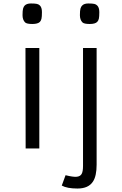

<svg xmlns="http://www.w3.org/2000/svg" viewBox="-20 -859 707 1111"><path d="M167 -720.2Q134.3 -720.2 125 -729.5Q110.4 -744.6 110.4 -771.2Q110.4 -797.9 113.5 -809.3Q116.7 -820.8 123 -827.1Q134.8 -838.9 158.9 -838.9Q183.1 -838.9 193.6 -836.4Q204.1 -834 210.9 -827.1Q222.7 -815.4 222.7 -788.8Q222.7 -762.2 220 -750.7Q217.3 -739.3 210.9 -732.4Q198.7 -720.2 167 -720.2ZM127.4 -581.1H207.5V0H128.4ZM499 -720.2Q466.3 -720.2 457 -729.5Q442.4 -744.6 442.4 -771.2Q442.4 -797.9 445.6 -809.3Q448.7 -820.8 455.6 -827.1Q466.8 -838.9 491 -838.9Q515.1 -838.9 525.6 -836.4Q536.1 -834 542.5 -827.1Q554.7 -815.4 554.7 -788.8Q554.7 -762.2 552 -750.7Q549.3 -739.3 542.5 -732.4Q530.8 -720.2 499 -720.2ZM359.4 154.8Q403.8 166 424.1 163.8Q444.3 161.6 452.4 147.5Q460.4 133.3 460.4 101.6V-581.1H539.1V94.2Q539.1 159.2 518.1 191.4Q492.2 231.9 428.2 231.9Q368.2 231.9 337.4 214.8Z"/></svg>

Font: Armata
Style: Regular
Weight: 400
Designer: Viktoriya Grabowska
Foundry: Viktoriya Grabowska
Version: Version 1.003